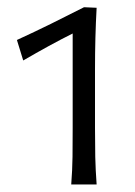

<svg xmlns="http://www.w3.org/2000/svg" viewBox="-20 -815 366 521"><path d="M173.3 -314.5Q176.3 -353.5 176.8 -389.9Q177.2 -426.3 177.2 -467.8V-724.1Q146 -708.5 112.5 -690.2Q79.1 -671.9 43 -650.9L25.9 -706.5Q72.8 -728 117.9 -750.2Q163.1 -772.5 208 -795.4L242.2 -793.9Q237.8 -714.8 237.8 -627V-467.8Q237.8 -424.8 238.5 -389.2Q239.3 -353.5 242.2 -314.5Z"/></svg>

Font: Pinar-DS3-FD Regular
Style: Regular
Weight: 400
Designer: Amin Abedi
Version: Version 3.000